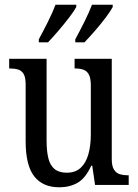

<svg xmlns="http://www.w3.org/2000/svg" viewBox="-20 -786 587 816"><path d="M232 10Q162 10 125.5 -36.5Q89 -83 89 -186V-427Q89 -457 80.5 -471.5Q72 -486 57 -490.5Q42 -495 22 -495H19V-536H178V-189Q178 -144 185.5 -113.5Q193 -83 212 -67.5Q231 -52 264 -52Q300 -52 322.5 -72.5Q345 -93 355.5 -130Q366 -167 366 -215V-422Q366 -454 357.5 -469.5Q349 -485 334 -490Q319 -495 300 -495H297V-536H455V-109Q455 -80 464.5 -65Q474 -50 489.5 -45.5Q505 -41 523 -41H527V0H384L372 -82H368Q343 -28 309.5 -9Q276 10 232 10ZM300 -619Q320 -656 339 -694Q358 -732 371 -766H459V-756Q450 -739 429 -711Q408 -683 383.5 -655Q359 -627 339 -606H300ZM145 -619Q165 -656 184 -694Q203 -732 216 -766H304V-756Q295 -739 273.5 -711Q252 -683 228 -655Q204 -627 184 -606H145Z"/></svg>

Font: Noto Serif Condensed
Style: Regular
Weight: 400
Width: 3
Designer: Monotype Design Team
Foundry: Monotype Imaging Inc.
Version: Version 2.015